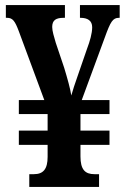

<svg xmlns="http://www.w3.org/2000/svg" viewBox="-20 -734 496 754"><path d="M95 0H369V-50H351C314 -50 296 -68 296 -120V-165H410V-221H296V-286H410V-341H301L392 -588C414 -649 423 -664 447 -664H450V-714H294V-664H296C324 -664 342 -653 342 -627C342 -603 333 -572 322 -543L284 -433C274 -405 266 -380 260 -359C256 -386 245 -425 232 -468L199 -566C192 -590 185 -612 185 -628C185 -655 200 -664 230 -664H235V-714H3V-664H8C30 -664 39 -651 54 -611L154 -341H54V-286H167V-221H54V-165H167V-118C167 -70 150 -50 113 -50H95Z"/></svg>

Font: Noto Serif Sinhala ExtraCondensed
Style: Bold
Weight: 700
Width: 2
Designer: Jelle Bosma - Monotype Design Team
Foundry: Monotype Imaging Inc.
Version: Version 2.007